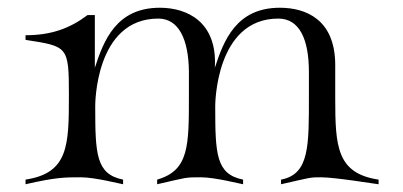

<svg xmlns="http://www.w3.org/2000/svg" viewBox="-20 -479 1042 496"><path d="M46 -3C125 -21 147 -21 189 -21C226 -21 295 -3 298 -3V-15C228 -29 226 -81 226 -205C226 -207 225 -431 389 -431C442 -431 467 -377 468 -295V-234C468 -103 469 -39 386 -15V-3C465 -21 457 -21 499 -21C536 -21 605 -3 608 -3V-15C538 -29 536 -81 536 -205C536 -207 536 -431 699 -431C754 -431 778 -377 778 -293V-234C778 -103 780 -29 706 -15V-3C785 -21 781 -21 809 -21C846 -21 955 -3 958 -3V-15C850 -31 846 -101 846 -225V-311C846 -428 771 -459 703 -459C590 -459 558 -374 535 -304C542 -423 463 -459 393 -459C280 -459 248 -374 225 -304V-440H206C161 -406 113 -388 46 -388V-376C155 -359 158 -360 158 -234C158 -103 157 -32 46 -15Z"/></svg>

Font: Cantique Normal
Style: Regular
Weight: 400
Designer: Sébastien Hayez
Foundry: Sébastien Hayez & Ariel Martín Pérez
Version: Version 1.000;hotconv 1.0.109;makeotfexe 2.5.65596